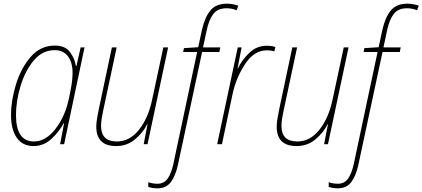

<svg xmlns="http://www.w3.org/2000/svg" viewBox="-20 -785 2299 1045"><path d="M162 10Q218 10 260 -29Q302 -68 327 -115H329L307 0H329L440 -527H419L396 -426H393Q387 -466 361 -501.5Q335 -537 279 -537Q200 -537 147 -475.5Q94 -414 67 -326Q40 -238 40 -158Q40 -80 71.5 -35Q103 10 162 10ZM165 -15Q67 -15 67 -159Q67 -234 91.5 -316Q116 -398 163 -455Q210 -512 278 -512Q324 -512 349.5 -479Q375 -446 375 -387Q375 -357 369 -320.5Q363 -284 354 -244Q334 -151 281.5 -83Q229 -15 165 -15Z M612 10Q672 10 716 -27.5Q760 -65 781 -109H783L762 0H783L895 -527H869L809 -247Q788 -144 737 -79.5Q686 -15 616 -15Q530 -15 530 -99Q530 -118 533.5 -140Q537 -162 542 -185L615 -527H589L518 -192Q513 -168 508.5 -141.5Q504 -115 504 -96Q504 10 612 10Z M837 240Q884 240 909.5 206.5Q935 173 948 114L1080 -502H1174L1179 -527H1085L1104 -616Q1117 -678 1141 -709Q1165 -740 1213 -740Q1243 -740 1268 -729L1277 -754Q1267 -758 1250 -761.5Q1233 -765 1216 -765Q1156 -765 1125.5 -728.5Q1095 -692 1079 -622L1059 -528L981 -523L977 -502H1053L923 110Q912 159 892.5 187Q873 215 837 215Q811 215 787 207V232Q809 240 837 240Z M1162 0H1188L1246 -274Q1265 -362 1314 -436.5Q1363 -511 1432 -511Q1458 -511 1473 -505L1479 -529Q1460 -536 1432 -536Q1377 -536 1336.5 -497Q1296 -458 1275 -413H1273L1295 -527H1274Z M1594 10Q1654 10 1698 -27.5Q1742 -65 1763 -109H1765L1744 0H1765L1877 -527H1851L1791 -247Q1770 -144 1719 -79.5Q1668 -15 1598 -15Q1512 -15 1512 -99Q1512 -118 1515.5 -140Q1519 -162 1524 -185L1597 -527H1571L1500 -192Q1495 -168 1490.5 -141.5Q1486 -115 1486 -96Q1486 10 1594 10Z M1819 240Q1866 240 1891.5 206.5Q1917 173 1930 114L2062 -502H2156L2161 -527H2067L2086 -616Q2099 -678 2123 -709Q2147 -740 2195 -740Q2225 -740 2250 -729L2259 -754Q2249 -758 2232 -761.5Q2215 -765 2198 -765Q2138 -765 2107.5 -728.5Q2077 -692 2061 -622L2041 -528L1963 -523L1959 -502H2035L1905 110Q1894 159 1874.5 187Q1855 215 1819 215Q1793 215 1769 207V232Q1791 240 1819 240Z"/></svg>

Font: Noto Sans UI SemiCondensed Thin
Style: Italic
Weight: 250
Width: 4
Italic angle: -12°
Designer: Monotype Design Team
Foundry: Monotype Imaging Inc.
Version: Version 1.901